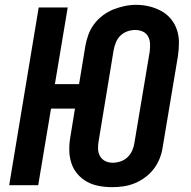

<svg xmlns="http://www.w3.org/2000/svg" viewBox="-20 -766 790 794"><path d="M444 8Q416 8 389 3Q362 -2 339.5 -14.5Q317 -27 300 -47Q283 -67 275 -92Q267 -117 266.5 -144.5Q266 -172 271 -200L290 -317H191L138 0H18L140 -735H260L207 -418H307L333 -576Q337 -599 345.5 -622.5Q354 -646 369 -666Q384 -686 405 -702Q426 -718 449 -727Q472 -736 495.5 -741Q519 -746 544 -746Q571 -746 597.5 -739.5Q624 -733 647 -720.5Q670 -708 686.5 -688Q703 -668 711.5 -643Q720 -618 720 -590.5Q720 -563 716 -535L653 -159Q650 -136 641 -112.5Q632 -89 617 -69Q602 -49 581.5 -33.5Q561 -18 538 -8.5Q515 1 491 4.5Q467 8 444 8ZM446 -93Q462 -93 478.5 -98.5Q495 -104 507.5 -116Q520 -128 527 -144Q534 -160 536 -176L599 -552Q601 -568 600.5 -584.5Q600 -601 592.5 -615Q585 -629 570.5 -635.5Q556 -642 539 -642Q523 -642 507 -636.5Q491 -631 478.5 -619Q466 -607 459.5 -591Q453 -575 450 -559L388 -183Q385 -167 385.5 -150.5Q386 -134 393.5 -120.5Q401 -107 415 -100Q429 -93 446 -93Z"/></svg>

Font: Zed Sans Extended
Style: Bold Italic
Weight: 700
Width: 7
Italic angle: -9°
Designer: Belleve Invis
Foundry: Belleve Invis
Version: Version 1.0.0; ttfautohint (v1.8.4)